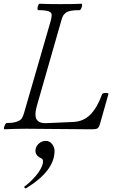

<svg xmlns="http://www.w3.org/2000/svg" viewBox="-20 -688 609 1026"><path d="M4.4 2.9Q-2.4 2.9 3.9 -14.2Q10.3 -30.8 16.6 -30.8Q50.3 -30.8 69.3 -37.6Q88.4 -44.4 95.7 -54.4Q103 -64.5 108.4 -84L251.5 -578.1Q256.3 -596.7 256.1 -609.1Q255.9 -621.6 239.3 -627.7Q222.7 -633.8 183.6 -633.8Q180.2 -635.3 180.4 -642.8Q180.7 -650.4 184.1 -659.2Q187.5 -668 191.4 -668Q229.5 -666 303.7 -666Q379.4 -666 416.5 -668Q419.4 -666.5 418.7 -658.9Q418 -651.4 413.8 -642.6Q409.7 -633.8 406.2 -633.8Q377 -633.8 358.6 -630.4Q340.3 -627 330.3 -618.7Q320.3 -610.4 316.2 -602.1Q312 -593.8 307.6 -578.1L181.6 -138.2Q169.4 -99.1 169.4 -76.2Q169.4 -29.8 222.7 -29.8L369.6 -36.1Q425.3 -38.1 462.4 -75.2Q499.5 -112.3 525.4 -184.1Q527.8 -191.4 546.4 -191.4Q560.1 -190.9 559.6 -186L513.7 -23.9Q508.3 -5.9 500.2 -1.5Q492.2 2.9 470.7 2.9Q412.6 2.9 295.9 1.5Q179.2 0 120.6 0Q61.5 0 4.4 2.9ZM119.6 317.9Q116.2 319.3 113.3 317.4Q110.4 315.4 109.9 312.7Q109.4 310.1 111.3 308.1Q141.1 287.1 170.7 252.4Q200.2 217.8 208.5 187Q212.9 164.1 202.6 159.2Q169.4 144.5 169.4 118.2Q169.4 96.2 186 80.6Q202.6 64.9 224.6 64.9Q245.1 64.9 258.3 81.8Q271.5 98.6 271.5 118.2Q271.5 225.1 119.6 317.9Z"/></svg>

Font: Junicode SmCond Light
Style: Italic
Weight: 300
Width: 4
Italic angle: -11°
Designer: Peter S. Baker
Version: Version 2.206